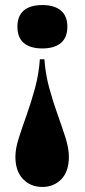

<svg xmlns="http://www.w3.org/2000/svg" viewBox="-20 -553 335 761"><path d="M156 -318Q160 -260 175 -205Q190 -150 208 -100Q226 -50 239.5 -7.5Q253 35 253 68Q253 127 223 157.5Q193 188 148 188Q101 188 71 156.5Q41 125 41 68Q41 36 54.5 -6Q68 -48 86 -98.5Q104 -149 119 -204.5Q134 -260 138 -318ZM148 -533Q195 -533 221 -511.5Q247 -490 247 -447Q247 -404 221 -382.5Q195 -361 148 -361Q100 -361 74.5 -382.5Q49 -404 49 -447Q49 -490 74.5 -511.5Q100 -533 148 -533Z"/></svg>

Font: Playfair Display Black
Style: Regular
Weight: 900
Designer: Claus Eggers Sørensen
Foundry: Claus Eggers Sørensen
Version: Version 1.203